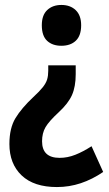

<svg xmlns="http://www.w3.org/2000/svg" viewBox="-20 -331 442 776"><path d="M308 -229Q308 -187 286.5 -166.5Q265 -146 228 -146Q192 -146 170.5 -166Q149 -186 149 -229Q149 -270 171 -290.5Q193 -311 228 -311Q264 -311 286 -290Q308 -269 308 -229ZM286 -67V-31Q286 19 271 53Q256 87 217 123Q178 159 164 183Q150 207 150 240Q150 307 221 307Q253 307 284.5 294.5Q316 282 350 260L397 364Q353 394 306.5 409.5Q260 425 210 425Q117 425 67.5 378Q18 331 18 251Q18 187 42.5 146.5Q67 106 115 61Q140 38 153 21.5Q166 5 170.5 -10Q175 -25 175 -45V-67Z"/></svg>

Font: Noto Sans Khmer UI Condensed
Style: Bold
Weight: 700
Width: 3
Designer: Danh Hong and the Monotype Design Team
Foundry: Monotype Imaging Inc.
Version: Version 2.002; ttfautohint (v1.8.4.7-5d5b)